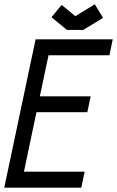

<svg xmlns="http://www.w3.org/2000/svg" viewBox="-22 -865 540 885"><path d="M325.2 -790.5 415 -845.2 453.1 -782.7 361.8 -727.1H286.6L215.3 -785.6L262.2 -842.3ZM146 -347.7 88.4 -73.7H368.2L352.5 0H-2.4L142.1 -683.6H497.6L482.4 -610.4H201.7L161.6 -420.9H396L380.4 -347.7Z"/></svg>

Font: Anka/Coder Narrow
Style: Italic
Weight: 400
Width: 3
Italic angle: -12°
Monospace: yes
Version: Version 001.100